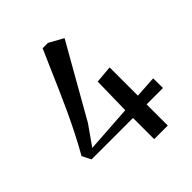

<svg xmlns="http://www.w3.org/2000/svg" viewBox="-206 -872 999 999"><g transform="rotate(-45 294.0 -372.5)"><path d="M349 0V-156H44L19.5 -205Q49 -257 77 -312Q105 -367 131 -423.2Q157 -479.5 181.5 -535.2Q206 -591 228.8 -644Q251.5 -697 273 -745H312L391 -701.5L164.5 -303L89 -195.5L349 -213L353 -419.5L449 -428V-220L569 -227.5L569.5 -156H449V0Z"/></g></svg>

Font: Merriweather 96pt
Style: Regular
Weight: 400
Version: Version 2.100